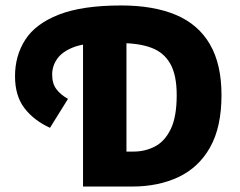

<svg xmlns="http://www.w3.org/2000/svg" viewBox="-20 -683 877 703"><path d="M284 0V-578H443V-128H469Q511 -128 547 -146.5Q583 -165 605 -210Q627 -255 627 -335Q627 -408 603.5 -449.5Q580 -491 534.5 -508Q489 -525 424 -525H351Q286 -525 246.5 -509Q207 -493 189 -467Q171 -441 171 -410Q171 -377 186.5 -356.5Q202 -336 229 -321L163 -215Q104 -242 69.5 -287Q35 -332 35 -404Q35 -479 72.5 -537.5Q110 -596 195.5 -629.5Q281 -663 424 -663Q542 -663 624 -628.5Q706 -594 748.5 -521Q791 -448 791 -335Q791 -218 749.5 -144Q708 -70 634 -35Q560 0 464 0Z"/></svg>

Font: Source Sans 3 ExtraBold
Style: Regular
Weight: 800
Designer: Paul D. Hunt
Foundry: Adobe
Version: Version 3.052;hotconv 1.1.0;makeotfexe 2.6.0